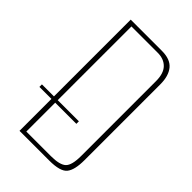

<svg xmlns="http://www.w3.org/2000/svg" viewBox="-193 -689 757 757"><g transform="rotate(45 185.5 -310.0)"><path d="M69 -620H243Q290 -620 311 -594.5Q332 -569 332 -522V-99Q332 -45 314 -22.5Q296 0 235 0H69ZM2 -178V-192H208V-178ZM227 -17Q276 -17 293.5 -33.5Q311 -50 311 -102V-519Q311 -562 291 -582.5Q271 -603 237 -603H90V-17Z"/></g></svg>

Font: Smooch Sans Thin
Style: Regular
Weight: 100
Designer: Robert E. Leuschke
Foundry: Robert E. Leuschke
Version: Version 1.010